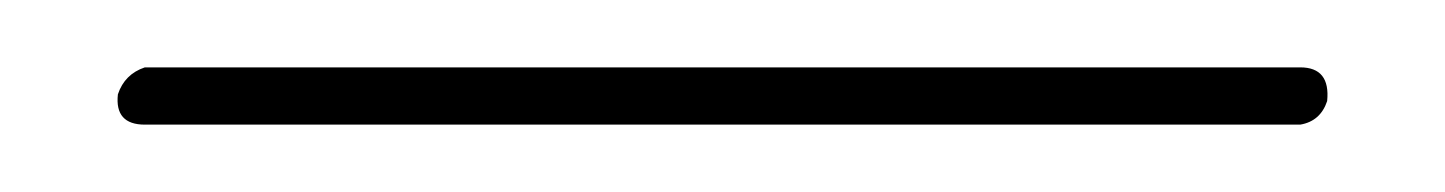

<svg xmlns="http://www.w3.org/2000/svg" viewBox="-20 -37 429 57"><path d="M366 0H23Q14 0 15 -9Q17 -15 23 -17H366Q375 -17 374 -7Q372 -1 366 0Z"/></svg>

Font: Maria
Style: Christmas
Weight: 400
Designer: Muhammad Yoni
Version: Version 001.000